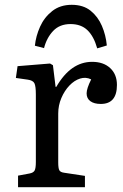

<svg xmlns="http://www.w3.org/2000/svg" viewBox="-20 -778 513 798"><path d="M55 0V-48L103 -57Q119 -60 124 -69.5Q129 -79 129 -105V-385Q129 -420 123 -432Q117 -444 95 -447L46 -454L53 -503L188 -514L200 -507L211 -417H214Q274 -521 363 -521Q410 -521 438 -495Q466 -469 466 -425Q466 -346 399 -346Q371 -346 355.5 -357.5Q340 -369 340 -390Q340 -410 359 -448Q337 -459 313 -451.5Q289 -444 268.5 -422.5Q248 -401 235 -370.5Q222 -340 222 -306V-103Q222 -79 226.5 -70.5Q231 -62 247 -60L333 -47V0ZM278 -758Q326 -758 356.5 -733.5Q387 -709 403.5 -670.5Q420 -632 424 -589L384 -577Q370 -627 343.5 -652.5Q317 -678 273 -678Q228 -678 201 -649.5Q174 -621 163 -578L125 -588Q129 -628 146.5 -667Q164 -706 197 -732Q230 -758 278 -758Z"/></svg>

Font: Literata 12pt
Style: Regular
Weight: 400
Designer: Latin by Veronika Burian and Jose Scaglione. Greek by Irene Vlachou. Cyrillic by Vera Evstafieva.
Foundry: TypeTogether
Version: Version 3.002